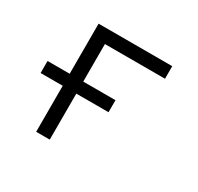

<svg xmlns="http://www.w3.org/2000/svg" viewBox="-118 -657 821 796"><g transform="rotate(30 293.0 -259.0)"><path d="M35.2 -220.2V-277.8H141.1V-517.6H493.7V-457.5H206.1V-277.8H360.4V-220.2H206.1V0H141.1V-220.2Z"/></g></svg>

Font: CaskaydiaCove NFP Light
Style: Regular
Weight: 300
Designer: Aaron Bell
Foundry: Saja Typeworks
Version: Version 2111.001; VTT 6.35;Nerd Fonts 3.1.1